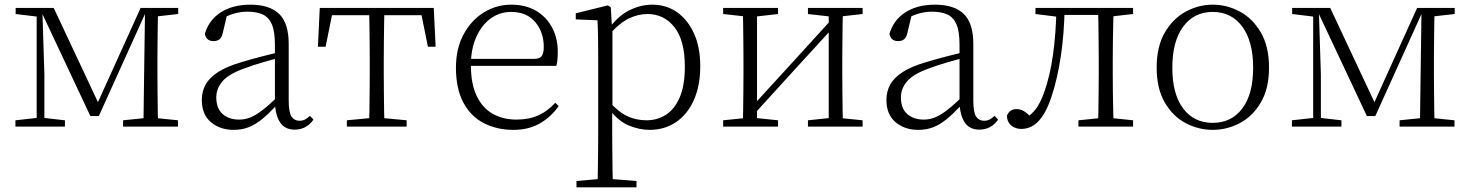

<svg xmlns="http://www.w3.org/2000/svg" viewBox="-20 -542 6294 822"><path d="M367 -45 155 -496H151V-508H210L409 -84H390L582 -508H613V-496H607L403 -45ZM594 0 597 -223 601 -508H657Q656 -484 655.5 -443.5Q655 -403 654.5 -359.5Q654 -316 654 -283V-226Q654 -192 654.5 -148.5Q655 -105 655.5 -64.5Q656 -24 657 0ZM46 0V-27L146 -38H161L258 -27V0ZM507 0V-27L615 -38H635L742 -27V0ZM47 -482V-508H158V-470H146ZM137 0V-508H161L170 -224V0ZM622 -470V-508H743V-482L636 -470Z M980 14Q922 14 883 -19Q844 -52 844 -114Q844 -151 860.5 -180.5Q877 -210 914.5 -234Q952 -258 1014 -276Q1057 -289 1101.5 -300.5Q1146 -312 1186 -321V-297Q1146 -287 1104.5 -275Q1063 -263 1026 -249Q959 -225 932.5 -194Q906 -163 906 -125Q906 -78 933 -54Q960 -30 1004 -30Q1029 -30 1052.5 -39.5Q1076 -49 1105.5 -72Q1135 -95 1175 -134L1181 -89H1162Q1130 -55 1102 -32Q1074 -9 1045 2.5Q1016 14 980 14ZM1242 13Q1200 13 1179.5 -17.5Q1159 -48 1157 -102V-106V-350Q1157 -407 1144 -437.5Q1131 -468 1105 -480Q1079 -492 1039 -492Q1009 -492 979 -483Q949 -474 917 -454L953 -482L934 -402Q930 -382 920 -374Q910 -366 894 -366Q863 -366 857 -397Q874 -456 925 -489Q976 -522 1052 -522Q1134 -522 1175 -482.5Q1216 -443 1216 -354V-113Q1216 -61 1228 -43Q1240 -25 1262 -25Q1275 -25 1285 -30Q1295 -35 1307 -46L1322 -30Q1307 -8 1286.5 2.5Q1266 13 1242 13Z M1341 -342 1349 -508H1837L1845 -342H1812L1779 -505L1812 -477H1374L1407 -505L1374 -342ZM1465 0V-27L1581 -38H1605L1721 -27V0ZM1560 0Q1561 -24 1561.5 -64.5Q1562 -105 1562.5 -148.5Q1563 -192 1563 -226V-283Q1563 -316 1562.5 -359.5Q1562 -403 1561.5 -443.5Q1561 -484 1560 -508H1626Q1625 -484 1624.5 -443.5Q1624 -403 1623.5 -359.5Q1623 -316 1623 -283V-226Q1623 -192 1623.5 -148.5Q1624 -105 1624.5 -64.5Q1625 -24 1626 0Z M2178 14Q2107 14 2051 -15Q1995 -44 1963.5 -103.5Q1932 -163 1932 -252Q1932 -334 1964.5 -394.5Q1997 -455 2051 -488.5Q2105 -522 2169 -522Q2231 -522 2275.5 -495.5Q2320 -469 2344 -423.5Q2368 -378 2368 -320Q2368 -283 2362 -260H1962V-290H2267Q2291 -290 2299.5 -302.5Q2308 -315 2308 -341Q2308 -404 2271.5 -447.5Q2235 -491 2168 -491Q2120 -491 2081 -463Q2042 -435 2019 -383.5Q1996 -332 1996 -263Q1996 -183 2021 -131Q2046 -79 2090 -54.5Q2134 -30 2191 -30Q2244 -30 2284.5 -48Q2325 -66 2357 -102L2372 -88Q2339 -41 2291 -13.5Q2243 14 2178 14Z M2448 260V233L2560 223H2581L2705 233V260ZM2538 260Q2539 229 2539.5 189.5Q2540 150 2540.5 108.5Q2541 67 2541 32V-278Q2541 -330 2540.5 -374Q2540 -418 2538 -455L2445 -459V-485L2582 -519L2595 -511L2600 -425L2602 -420V-80L2601 -71V32Q2601 66 2601.5 107.5Q2602 149 2602.5 189Q2603 229 2604 260ZM2761 14Q2718 14 2672.5 -4.5Q2627 -23 2588 -75H2575L2587 -108Q2628 -62 2666 -44.5Q2704 -27 2748 -27Q2793 -27 2830 -50Q2867 -73 2889.5 -124Q2912 -175 2912 -257Q2912 -369 2867.5 -425.5Q2823 -482 2752 -482Q2712 -482 2671.5 -462.5Q2631 -443 2584 -389L2575 -420H2587Q2627 -475 2675.5 -498.5Q2724 -522 2772 -522Q2833 -522 2879 -489.5Q2925 -457 2951.5 -398Q2978 -339 2978 -259Q2978 -175 2950.5 -113.5Q2923 -52 2874 -19Q2825 14 2761 14Z M3076 0V-27L3184 -38H3205L3311 -27V0ZM3439 0V-27L3544 -38H3565L3673 -27V0ZM3160 0Q3161 -24 3161.5 -64.5Q3162 -105 3162.5 -148.5Q3163 -192 3163 -226V-283Q3163 -316 3162.5 -359.5Q3162 -403 3161.5 -443.5Q3161 -484 3160 -508H3221V0ZM3201 -45 3171 -61H3177L3361 -262L3546 -465L3574 -447H3568L3384 -246ZM3528 0V-508H3589Q3588 -484 3587.5 -443.5Q3587 -403 3586.5 -359.5Q3586 -316 3586 -283V-226Q3586 -192 3586.5 -148.5Q3587 -105 3587.5 -64.5Q3588 -24 3589 0ZM3076 -482V-508H3311V-482L3206 -470H3185ZM3439 -482V-508H3673V-482L3566 -470H3545Z M3911 14Q3853 14 3814 -19Q3775 -52 3775 -114Q3775 -151 3791.5 -180.5Q3808 -210 3845.5 -234Q3883 -258 3945 -276Q3988 -289 4032.5 -300.5Q4077 -312 4117 -321V-297Q4077 -287 4035.5 -275Q3994 -263 3957 -249Q3890 -225 3863.5 -194Q3837 -163 3837 -125Q3837 -78 3864 -54Q3891 -30 3935 -30Q3960 -30 3983.5 -39.5Q4007 -49 4036.5 -72Q4066 -95 4106 -134L4112 -89H4093Q4061 -55 4033 -32Q4005 -9 3976 2.5Q3947 14 3911 14ZM4173 13Q4131 13 4110.5 -17.5Q4090 -48 4088 -102V-106V-350Q4088 -407 4075 -437.5Q4062 -468 4036 -480Q4010 -492 3970 -492Q3940 -492 3910 -483Q3880 -474 3848 -454L3884 -482L3865 -402Q3861 -382 3851 -374Q3841 -366 3825 -366Q3794 -366 3788 -397Q3805 -456 3856 -489Q3907 -522 3983 -522Q4065 -522 4106 -482.5Q4147 -443 4147 -354V-113Q4147 -61 4159 -43Q4171 -25 4193 -25Q4206 -25 4216 -30Q4226 -35 4238 -46L4253 -30Q4238 -8 4217.5 2.5Q4197 13 4173 13Z M4353 10Q4326 10 4308.5 -5.5Q4291 -21 4291 -47Q4297 -61 4307 -68Q4317 -75 4333 -75Q4350 -75 4365.5 -65Q4381 -55 4399 -35V-26H4369V-35Q4397 -52 4415 -76Q4433 -100 4449 -143Q4475 -214 4488 -306.5Q4501 -399 4503 -508H4538Q4536 -396 4521.5 -300.5Q4507 -205 4483 -132Q4467 -82 4447 -50.5Q4427 -19 4403.5 -4.5Q4380 10 4353 10ZM4413 -482V-508H4516V-470H4509ZM4518 -478V-508H4710V-478ZM4597 0V-27L4706 -38H4726L4831 -27V0ZM4681 0Q4682 -24 4682.5 -64.5Q4683 -105 4683.5 -148.5Q4684 -192 4684 -226V-283Q4684 -316 4683.5 -359.5Q4683 -403 4682.5 -443.5Q4682 -484 4681 -508H4748Q4747 -484 4746 -443.5Q4745 -403 4744.5 -359.5Q4744 -316 4744 -283V-226Q4744 -192 4744.5 -148.5Q4745 -105 4746 -64.5Q4747 -24 4748 0ZM4714 -470V-508H4831V-482L4726 -470Z M5172 14Q5111 14 5056 -15Q5001 -44 4966.5 -103.5Q4932 -163 4932 -253Q4932 -343 4967 -403Q5002 -463 5057 -492.5Q5112 -522 5172 -522Q5233 -522 5288 -492.5Q5343 -463 5378 -403Q5413 -343 5413 -253Q5413 -163 5378 -103.5Q5343 -44 5288 -15Q5233 14 5172 14ZM5172 -16Q5252 -16 5298.5 -77.5Q5345 -139 5345 -252Q5345 -365 5298.5 -428Q5252 -491 5172 -491Q5092 -491 5045.5 -428Q4999 -365 4999 -252Q4999 -139 5045.5 -77.5Q5092 -16 5172 -16Z M5832 -45 5620 -496H5616V-508H5675L5874 -84H5855L6047 -508H6078V-496H6072L5868 -45ZM6059 0 6062 -223 6066 -508H6122Q6121 -484 6120.5 -443.5Q6120 -403 6119.5 -359.5Q6119 -316 6119 -283V-226Q6119 -192 6119.5 -148.5Q6120 -105 6120.5 -64.5Q6121 -24 6122 0ZM5511 0V-27L5611 -38H5626L5723 -27V0ZM5972 0V-27L6080 -38H6100L6207 -27V0ZM5512 -482V-508H5623V-470H5611ZM5602 0V-508H5626L5635 -224V0ZM6087 -470V-508H6208V-482L6101 -470Z"/></svg>

Font: Source Han Serif JP VF
Style: Regular
Weight: 250
Designer: Ryoko NISHIZUKA 西塚涼子 (kana & ideographs); Frank Grießhammer (Latin, Greek & Cyrillic); Wenlong ZHANG 张文龙 (bopomofo); San
Foundry: Adobe
Version: Version 2.001;hotconv 1.1.0;makeotfexe 2.6.0